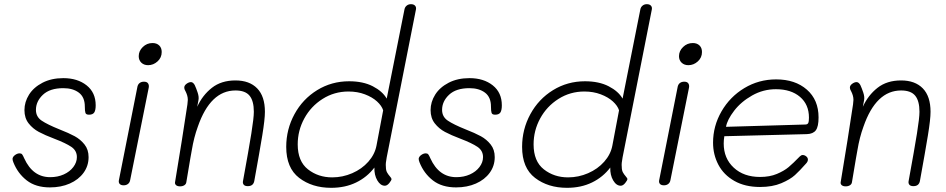

<svg xmlns="http://www.w3.org/2000/svg" viewBox="-20 -893 4528 919"><path d="M44 -116Q40 -126 40 -133Q41 -143 52 -151Q63 -159 74 -159Q82 -159 86 -154Q90 -149 96 -135Q137 -45 220 -45Q256 -45 285 -58Q314 -71 331 -93.5Q348 -116 348 -141Q348 -172 321.5 -190Q295 -208 240 -229Q195 -246 166 -261.5Q137 -277 117 -302.5Q97 -328 97 -366Q97 -405 119 -440Q141 -475 183.5 -497Q226 -519 283 -519Q351 -519 394.5 -484.5Q438 -450 438 -389Q438 -365 431 -354.5Q424 -344 406 -344Q392 -344 389 -352.5Q386 -361 386 -383Q386 -428 357.5 -449.5Q329 -471 283 -471Q219 -471 185.5 -439.5Q152 -408 152 -367Q152 -334 179.5 -315.5Q207 -297 264 -274Q310 -256 337.5 -241Q365 -226 384.5 -201.5Q404 -177 404 -141Q404 -99 380 -66Q356 -33 314 -14.5Q272 4 219 4Q151 4 108 -29.5Q65 -63 44 -116Z M644 -624Q644 -649 663.5 -668Q683 -687 710 -687Q730 -687 742 -675.5Q754 -664 754 -644Q754 -617 734 -599Q714 -581 689 -581Q669 -581 656.5 -593Q644 -605 644 -624ZM549 -30 637 -474Q639 -488 647.5 -495Q656 -502 669 -502Q683 -502 688.5 -494Q694 -486 692 -474L603 -31Q601 -19 592.5 -12.5Q584 -6 572 -6Q559 -6 553 -12.5Q547 -19 549 -30Z M1248 -358Q1248 -322 1235.5 -245.5Q1223 -169 1197 -26Q1192 -2 1166 -2Q1152 -2 1146.5 -9Q1141 -16 1143 -26Q1171 -179 1183 -254Q1195 -329 1195 -358Q1195 -410 1174.5 -435Q1154 -460 1107 -460Q987 -460 927 -287Q908 -235 898 -174L891 -135Q873 -29 872 -22Q871 -12 862.5 -6.5Q854 -1 842 -1Q829 -1 822.5 -7Q816 -13 818 -22Q853 -232 877 -393Q879 -411 879 -415Q879 -426 876 -436Q873 -446 869.5 -453Q866 -460 864 -464Q862 -470 862 -474Q862 -484 873 -492Q884 -500 894 -500Q904 -500 912 -486Q919 -471 926 -450Q933 -429 930 -414L924 -382Q949 -437 994 -472.5Q1039 -508 1107 -508Q1174 -508 1211 -470Q1248 -432 1248 -358Z M1350 -190Q1350 -274 1389.5 -346.5Q1429 -419 1498 -461.5Q1567 -504 1651 -504Q1718 -504 1764.5 -480Q1811 -456 1831 -421L1916 -848Q1918 -859 1926.5 -866Q1935 -873 1947 -873Q1960 -873 1966.5 -866Q1973 -859 1971 -848L1831 -140Q1825 -110 1827 -95Q1827 -78 1832.5 -68Q1838 -58 1846 -49Q1854 -40 1854 -36Q1854 -30 1843.5 -17Q1833 -4 1822 -4Q1801 -4 1786 -29.5Q1771 -55 1772 -91Q1737 -45 1684.5 -19.5Q1632 6 1565 6Q1474 6 1412 -41.5Q1350 -89 1350 -190ZM1782 -196 1814 -365Q1807 -387 1784.5 -407.5Q1762 -428 1726.5 -441.5Q1691 -455 1648 -455Q1580 -455 1524 -419.5Q1468 -384 1436.5 -326Q1405 -268 1405 -202Q1405 -121 1454 -82.5Q1503 -44 1570 -44Q1620 -44 1666 -64Q1712 -84 1743 -119Q1774 -154 1782 -196Z M1988 -116Q1984 -126 1984 -133Q1985 -143 1996 -151Q2007 -159 2018 -159Q2026 -159 2030 -154Q2034 -149 2040 -135Q2081 -45 2164 -45Q2200 -45 2229 -58Q2258 -71 2275 -93.5Q2292 -116 2292 -141Q2292 -172 2265.5 -190Q2239 -208 2184 -229Q2139 -246 2110 -261.5Q2081 -277 2061 -302.5Q2041 -328 2041 -366Q2041 -405 2063 -440Q2085 -475 2127.5 -497Q2170 -519 2227 -519Q2295 -519 2338.5 -484.5Q2382 -450 2382 -389Q2382 -365 2375 -354.5Q2368 -344 2350 -344Q2336 -344 2333 -352.5Q2330 -361 2330 -383Q2330 -428 2301.5 -449.5Q2273 -471 2227 -471Q2163 -471 2129.5 -439.5Q2096 -408 2096 -367Q2096 -334 2123.5 -315.5Q2151 -297 2208 -274Q2254 -256 2281.5 -241Q2309 -226 2328.5 -201.5Q2348 -177 2348 -141Q2348 -99 2324 -66Q2300 -33 2258 -14.5Q2216 4 2163 4Q2095 4 2052 -29.5Q2009 -63 1988 -116Z M2479 -190Q2479 -274 2518.5 -346.5Q2558 -419 2627 -461.5Q2696 -504 2780 -504Q2847 -504 2893.5 -480Q2940 -456 2960 -421L3045 -848Q3047 -859 3055.5 -866Q3064 -873 3076 -873Q3089 -873 3095.5 -866Q3102 -859 3100 -848L2960 -140Q2954 -110 2956 -95Q2956 -78 2961.5 -68Q2967 -58 2975 -49Q2983 -40 2983 -36Q2983 -30 2972.5 -17Q2962 -4 2951 -4Q2930 -4 2915 -29.5Q2900 -55 2901 -91Q2866 -45 2813.5 -19.5Q2761 6 2694 6Q2603 6 2541 -41.5Q2479 -89 2479 -190ZM2911 -196 2943 -365Q2936 -387 2913.5 -407.5Q2891 -428 2855.5 -441.5Q2820 -455 2777 -455Q2709 -455 2653 -419.5Q2597 -384 2565.5 -326Q2534 -268 2534 -202Q2534 -121 2583 -82.5Q2632 -44 2699 -44Q2749 -44 2795 -64Q2841 -84 2872 -119Q2903 -154 2911 -196Z M3230 -624Q3230 -649 3249.5 -668Q3269 -687 3296 -687Q3316 -687 3328 -675.5Q3340 -664 3340 -644Q3340 -617 3320 -599Q3300 -581 3275 -581Q3255 -581 3242.5 -593Q3230 -605 3230 -624ZM3135 -30 3223 -474Q3225 -488 3233.5 -495Q3242 -502 3255 -502Q3269 -502 3274.5 -494Q3280 -486 3278 -474L3189 -31Q3187 -19 3178.5 -12.5Q3170 -6 3158 -6Q3145 -6 3139 -12.5Q3133 -19 3135 -30Z M3393 -210Q3393 -290 3433.5 -360Q3474 -430 3543 -471.5Q3612 -513 3695 -513Q3786 -513 3842 -464Q3898 -415 3898 -331Q3898 -287 3885 -269.5Q3872 -252 3842 -251L3447 -241Q3444 -223 3444 -206Q3444 -135 3492 -90.5Q3540 -46 3618 -46Q3664 -46 3698.5 -60.5Q3733 -75 3754.5 -93Q3776 -111 3808 -144Q3815 -151 3822 -151Q3831 -151 3839 -144.5Q3847 -138 3847 -129Q3847 -119 3837 -109Q3808 -76 3785 -55Q3762 -34 3719.5 -16Q3677 2 3618 2Q3546 2 3495 -27Q3444 -56 3418.5 -104.5Q3393 -153 3393 -210ZM3834 -297Q3845 -297 3848.5 -304Q3852 -311 3852 -330Q3852 -393 3809 -429.5Q3766 -466 3694 -466Q3633 -466 3580 -436Q3527 -406 3494 -363Q3461 -320 3455 -286Z M4434 -358Q4434 -322 4421.5 -245.5Q4409 -169 4383 -26Q4378 -2 4352 -2Q4338 -2 4332.5 -9Q4327 -16 4329 -26Q4357 -179 4369 -254Q4381 -329 4381 -358Q4381 -410 4360.5 -435Q4340 -460 4293 -460Q4173 -460 4113 -287Q4094 -235 4084 -174L4077 -135Q4059 -29 4058 -22Q4057 -12 4048.5 -6.5Q4040 -1 4028 -1Q4015 -1 4008.5 -7Q4002 -13 4004 -22Q4039 -232 4063 -393Q4065 -411 4065 -415Q4065 -426 4062 -436Q4059 -446 4055.5 -453Q4052 -460 4050 -464Q4048 -470 4048 -474Q4048 -484 4059 -492Q4070 -500 4080 -500Q4090 -500 4098 -486Q4105 -471 4112 -450Q4119 -429 4116 -414L4110 -382Q4135 -437 4180 -472.5Q4225 -508 4293 -508Q4360 -508 4397 -470Q4434 -432 4434 -358Z"/></svg>

Font: Mali Light
Style: Italic
Weight: 300
Italic angle: -10°
Version: Version 1.000; ttfautohint (v1.6)